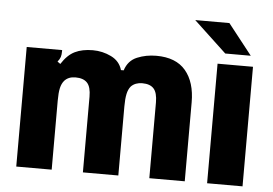

<svg xmlns="http://www.w3.org/2000/svg" viewBox="-53 -835 1288 907"><g transform="rotate(5 591.5 -381.5)"><path d="M55 0V-567H223V-561Q223 -545 219.5 -534Q216 -523 206 -511L220 -501Q248 -545 283 -562Q318 -579 368 -579Q414 -579 455 -559Q496 -539 508 -497H521Q536 -544 578 -561.5Q620 -579 669 -579Q762 -579 808 -524.5Q854 -470 854 -374V0H686V-359Q686 -405 668.5 -424.5Q651 -444 614 -444Q581 -444 561 -424Q549 -410 544 -387Q539 -364 539 -328V0H371V-359Q371 -405 353 -424.5Q335 -444 297 -444Q264 -444 245 -423Q233 -409 228 -387Q223 -365 223 -328V0Z M1128 0H960V-567H1128ZM999 -763 1113 -618H992L837 -763Z"/></g></svg>

Font: Open Sauce Sans Black
Style: Regular
Weight: 900
Designer: Alfredo Marco Pradil
Foundry: Creative Sauce Fz LLC
Version: Version 1.477